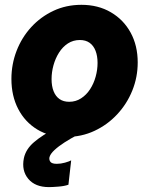

<svg xmlns="http://www.w3.org/2000/svg" viewBox="-20 -555 612 789"><path d="M252 7.8Q183.6 7.8 133.1 -22.9Q82.5 -53.7 54.7 -107.4Q26.9 -161.1 26.9 -230.5Q26.9 -291 48.1 -345.9Q69.3 -400.9 108.2 -443.4Q147 -485.8 199.5 -510.5Q252 -535.2 314.5 -535.2Q383.3 -535.2 435.5 -504.6Q487.8 -474.1 516.8 -420.9Q545.9 -367.7 545.9 -298.3Q545.9 -237.8 523.7 -182.9Q501.5 -127.9 461.4 -85Q421.4 -42 367.9 -17.1Q314.5 7.8 252 7.8ZM264.2 -136.7Q291.5 -136.7 313.2 -150.9Q335 -165 350.1 -188.2Q365.2 -211.4 373 -239.7Q380.9 -268.1 380.9 -296.4Q380.9 -325.2 372.6 -346.4Q364.3 -367.7 348.1 -379.2Q332 -390.6 308.1 -390.6Q280.8 -390.6 259 -376.5Q237.3 -362.3 222.4 -338.6Q207.5 -314.9 199.7 -286.6Q191.9 -258.3 191.9 -230Q191.9 -201.2 200.2 -180.2Q208.5 -159.2 224.6 -147.9Q240.7 -136.7 264.2 -136.7ZM181.2 213.9Q124.5 213.9 96.2 179.9Q67.9 146 78.1 95.2Q85.9 58.1 119.9 29.1Q153.8 0 211.4 -29.8L297.4 0Q271 13.7 245.8 29.8Q220.7 45.9 203.6 61.8Q186.5 77.6 183.1 91.8Q181.2 102.5 187.5 110.4Q193.8 118.2 213.4 118.2Q230 118.2 247.3 113.3Q264.6 108.4 272.5 104L261.2 204.1Q244.6 210 219.7 211.9Q194.8 213.9 181.2 213.9Z"/></svg>

Font: Reddit Sans Black
Style: Italic
Weight: 900
Italic angle: -11.25°
Designer: Stephen Hutchings
Version: Version 1.013